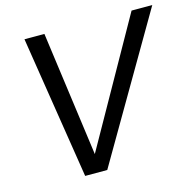

<svg xmlns="http://www.w3.org/2000/svg" viewBox="-106 -840 966 949"><g transform="rotate(-15 377.0 -365.0)"><path d="M754 -730 328 0H215L100 -730H202L289 -92L648 -730Z"/></g></svg>

Font: Nacelle
Style: Italic
Weight: 400
Italic angle: -12°
Designer: Sora Sagano
Foundry: Sora Sagano
Version: Version 1.000;FEAKit 1.0